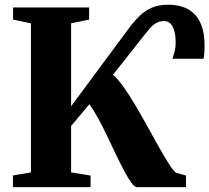

<svg xmlns="http://www.w3.org/2000/svg" viewBox="-20 -774 866 794"><path d="M33.5 0V-48.5L108 -61V-677.5L34 -693V-743H348.5V-693L274 -677.5V-334.5L519 -665Q538 -690 559.2 -710.2Q580.5 -730.5 608.8 -742.5Q637 -754.5 676.5 -754.5Q704 -754.5 730.8 -747Q757.5 -739.5 779 -720.8Q800.5 -702 813.2 -668.8Q826 -635.5 826 -584.5Q826 -566 824.8 -554Q823.5 -542 822 -531H693.5Q698.5 -547 702.5 -562.5Q706.5 -578 706.5 -599Q706.5 -639 694.5 -663Q682.5 -687 658.5 -687Q639.5 -687 624.8 -678Q610 -669 598.2 -655Q586.5 -641 574.5 -626L447.5 -465Q468.5 -446.5 492.2 -412.8Q516 -379 541 -336.5Q566 -294 590.5 -249.8Q615 -205.5 637.2 -166Q659.5 -126.5 677.2 -98.2Q695 -70 707 -60L749 -48V0H546.5Q536.5 0 523 -18.8Q509.5 -37.5 493 -68.5Q476.5 -99.5 458.5 -137.2Q440.5 -175 422 -213.8Q403.5 -252.5 385 -286.2Q366.5 -320 349.5 -343L274 -253V-61L354.5 -48V0Z"/></svg>

Font: Merriweather 60pt ExtraBold
Style: Regular
Weight: 800
Version: Version 2.100